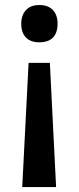

<svg xmlns="http://www.w3.org/2000/svg" viewBox="-20 -566 316 767"><path d="M94.2 -314.9H179.2L204.1 181.2H68.8ZM210 -471.2Q210 -435.1 191.7 -416Q173.3 -397 137.2 -397Q102.1 -397 83.5 -416.3Q64.9 -435.5 64.9 -471.2Q64.9 -504.9 83.5 -525.4Q102.1 -545.9 137.2 -545.9Q172.4 -545.9 191.2 -526.1Q210 -506.3 210 -471.2Z"/></svg>

Font: Samim Medium FD
Style: Medium-FD
Weight: 500
Foundry: DejaVu fonts team - Redesigned by Saber Rastikerdar
Version: Version 4.0.5